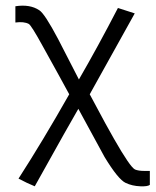

<svg xmlns="http://www.w3.org/2000/svg" viewBox="-20 -425 546 674"><path d="M506 175V224Q498 230 473 229Q444 228 421 217Q395 205 347 126Q342 117 255 -43Q229 1 102 229Q75 218 45 202Q130 70 223 -94Q195 -146 130 -263Q90 -336 81 -341Q64 -350 34 -346V-403Q85 -411 118 -389Q137 -377 184 -288Q196 -265 257 -146Q323 -260 394 -397L453 -378L295 -94Q361 30 380 62Q437 162 454 170Q466 175 486 175Z"/></svg>

Font: GFS Neohellenic Rg
Style: Regular
Weight: 400
Designer: Takis Katsoulidis and George D. Matthiopoulos
Foundry: Takis Katsoulidis and George D. Matthiopoulos
Version: Version 1.0